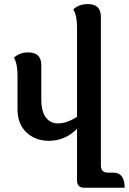

<svg xmlns="http://www.w3.org/2000/svg" viewBox="-20 -676 624 931"><path d="M64.9 -311Q64.9 -335.9 61 -357.9Q57.1 -379.9 47.4 -396Q74.2 -421.9 117.2 -421.9Q180.2 -421.9 180.2 -360.4V-194.8Q180.2 -135.7 202.1 -106.7Q224.1 -77.6 260.7 -77.6Q303.2 -77.6 353.5 -109.4V-545.4Q353.5 -570.3 349.4 -592.3Q345.2 -614.3 335.4 -630.4Q362.3 -656.2 406.2 -656.2Q469.2 -656.2 469.2 -594.7V126Q469.2 161.1 503.4 161.1H529.8Q584.5 161.1 584.5 234.4H388.2Q353.5 234.4 353.5 198.7V-51.3Q294.9 6.8 217.8 6.8Q151.4 6.8 108.2 -33.9Q64.9 -74.7 64.9 -147Z"/></svg>

Font: Bainsley
Style: Bold
Weight: 700
Designer: Paul James MIller
Foundry: High-Logic / Made with FontCreator
Version: Version 1.411;March 28, 2021;FontCreator 13.0.0.2683 64-bit